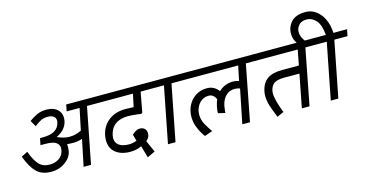

<svg xmlns="http://www.w3.org/2000/svg" viewBox="-86 -1218 3243 1690"><g transform="rotate(-15 1536.0 -373.0)"><path d="M586.2 0H518.8L568.8 -241.2Q527.5 -227.5 482.5 -227.5Q465 -227.5 430 -230Q431.2 -222.5 431.2 -206.2Q431.2 -190 427.5 -165Q416.2 -108.8 360.6 -70Q305 -31.2 236.2 -31.2Q150 -31.2 101.2 -79.4Q52.5 -127.5 16.2 -227.5L73.8 -256.2Q103.8 -173.8 139.4 -135Q175 -96.2 237.5 -96.2Q286.2 -96.2 322.5 -120.6Q358.8 -145 367.5 -190Q370 -205 370 -211.2Q370 -243.8 341.9 -263.1Q313.8 -282.5 242.5 -282.5H227.5H201.2L213.8 -343.8H240Q377.5 -342.5 397.5 -440Q398.8 -445 398.8 -455Q398.8 -480 379.4 -493.8Q360 -507.5 327.5 -507.5Q290 -507.5 263.8 -494.4Q237.5 -481.2 203.8 -455L172.5 -511.2Q210 -537.5 246.2 -554.4Q282.5 -571.2 331.2 -571.2Q392.5 -571.2 428.1 -541.2Q463.8 -511.2 463.8 -461.2Q463.8 -452.5 461.2 -435Q445 -355 357.5 -315Q417.5 -287.5 467.5 -287.5Q501.2 -287.5 525 -294.4Q548.8 -301.2 577.5 -313.8L618.8 -510H501.2L512.5 -570H820L808.8 -510H686.2Z M837.5 -201.2Q835 -183.8 835 -176.2Q835 -133.8 866.9 -110.6Q898.8 -87.5 958.8 -87.5Q988.8 -87.5 1027.5 -101.2L1011.2 -160Q1013.8 -162.5 1023.8 -171.9Q1033.8 -181.2 1049.4 -189.4Q1065 -197.5 1082.5 -197.5Q1110 -197.5 1126.2 -181.9Q1142.5 -166.2 1142.5 -140Q1142.5 -128.8 1141.2 -122.5Q1135 -95 1110 -75L1157.5 31.2L1086.2 65L1055 -43.8Q1007.5 -21.2 952.5 -21.2Q868.8 -21.2 818.8 -61.2Q768.8 -101.2 768.8 -175Q768.8 -188.8 773.8 -221.2Q790 -300 851.2 -348.1Q912.5 -396.2 1005 -396.2Q1017.5 -396.2 1080 -393.8L1105 -510H748.8L761.2 -570H1327.5L1315 -510H1175L1141.2 -327.5L1130 -318.8Q1105 -321.2 1095 -323.8Q1083.8 -325 1058.8 -327.5Q1033.8 -330 1011.2 -330Q938.8 -330 894.4 -296.9Q850 -263.8 837.5 -201.2Z M1356.2 0H1287.5L1387.5 -510H1256.2L1268.8 -570H1595L1582.5 -510H1456.2Z M2035 0H1965L2027.5 -310Q2006.2 -318.8 1981.2 -318.8Q1930 -318.8 1897.5 -285.6Q1865 -252.5 1853.8 -196.2Q1851.2 -183.8 1846.2 -135L1782.5 -150Q1782.5 -162.5 1784.4 -179.4Q1786.2 -196.2 1790 -211.2Q1797.5 -246.2 1808.8 -270Q1787.5 -320 1742.5 -320Q1697.5 -320 1665 -289.4Q1632.5 -258.8 1622.5 -208.8Q1620 -191.2 1620 -181.2Q1620 -133.8 1641.2 -93.8Q1662.5 -53.8 1693.8 -11.2L1621.2 13.8Q1621.2 16.2 1601.2 -14.4Q1581.2 -45 1565 -88.1Q1548.8 -131.2 1548.8 -178.8Q1548.8 -201.2 1552.5 -221.2Q1567.5 -296.2 1619.4 -341.9Q1671.2 -387.5 1746.2 -387.5Q1781.2 -387.5 1808.1 -371.9Q1835 -356.2 1851.2 -332.5Q1905 -385 1981.2 -385Q2011.2 -385 2036.2 -376.2L2063.8 -510H1523.8L1536.2 -570H2268.8L2256.2 -510H2133.8Z M2577.5 0H2507.5L2566.2 -301.2H2425Q2366.2 -301.2 2336.2 -281.9Q2306.2 -262.5 2296.2 -212.5Q2295 -206.2 2295 -193.8Q2295 -132.5 2342.5 -11.2L2281.2 16.2Q2252.5 -55 2238.1 -99.4Q2223.8 -143.8 2223.8 -190Q2223.8 -208.8 2227.5 -227.5Q2242.5 -302.5 2290.6 -336.9Q2338.8 -371.2 2426.2 -371.2H2580L2606.2 -510H2197.5L2210 -570H2811.2L2798.8 -510H2676.2Z M2840 0H2771.2L2871.2 -510H2740L2752.5 -570H2878.8Q2871.2 -663.8 2834.4 -704.4Q2797.5 -745 2751.2 -745Q2700 -745 2676.9 -716.9Q2653.8 -688.8 2653.8 -657.5Q2653.8 -625 2671.9 -592.5Q2690 -560 2710 -548.8H2630Q2618.8 -556.2 2601.9 -588.1Q2585 -620 2585 -660Q2585 -721.2 2626.9 -766.2Q2668.8 -811.2 2757.5 -811.2Q2807.5 -811.2 2850 -781.2Q2892.5 -751.2 2918.8 -696.2Q2945 -641.2 2947.5 -570H3072.5L3060 -510H2940Z"/></g></svg>

Font: Cambay
Style: Italic
Weight: 400
Italic angle: -11°
Designer: Pooja Saxena
Foundry: Pooja Saxena
Version: Version 1.019;PS 001.019;hotconv 1.0.70;makeotf.lib2.5.58329